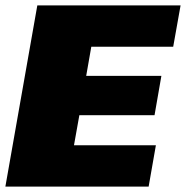

<svg xmlns="http://www.w3.org/2000/svg" viewBox="-42 -695 692 715"><path d="M-22 0H511.5L538.5 -154H233.5L253.5 -266H533.5L559 -412.5H279L298 -521H603L630.5 -675H97Z"/></svg>

Font: Anybody UltraCondensed Thin Black
Style: Italic
Weight: 900
Italic angle: -10°
Version: Version 1.111